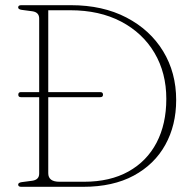

<svg xmlns="http://www.w3.org/2000/svg" viewBox="-20 -720 746 740"><path d="M50 -8.5Q50 -16 63.5 -18L105 -23.5Q131 -27.5 131 -51V-345.5H60.5Q50.5 -345.5 50.5 -355Q50.5 -365 60.5 -365H131V-648.5Q131 -672.5 105 -676.5L63.5 -682Q50 -684 50 -691.5Q50 -700 62 -700H253.5Q376 -700 467.2 -652.5Q558.5 -605 608.8 -522.5Q659 -440 659 -334.5Q659 -237.5 617.2 -162Q575.5 -86.5 495.5 -43.2Q415.5 0 300.5 0H62Q50 0 50 -8.5ZM304 -19.5Q404 -19.5 475 -59Q546 -98.5 583.5 -170.2Q621 -242 621 -339Q621 -439 575.5 -516Q530 -593 446.8 -636.8Q363.5 -680.5 250.5 -680.5H166V-365H366.5Q377 -365 377 -355Q377 -345.5 366.5 -345.5H166V-52.5Q166 -19.5 209 -19.5Z"/></svg>

Font: Fraunces 72pt Soft Thin
Style: Regular
Weight: 100
Version: Version 1.000;[b76b70a41]